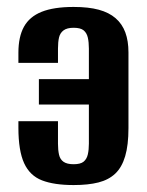

<svg xmlns="http://www.w3.org/2000/svg" viewBox="-20 -523 422 553"><path d="M192 10Q136 10 101 -3.5Q66 -17 49.5 -53Q33 -89 33 -155V-174H147V-109Q147 -91 150 -77.5Q153 -64 163 -57Q173 -50 192 -50Q212 -50 221 -57.5Q230 -65 233 -78.5Q236 -92 236 -109V-222H92V-295H236V-383Q236 -401 233 -414.5Q230 -428 221 -435.5Q212 -443 192 -443Q173 -443 163 -435.5Q153 -428 150 -415Q147 -402 147 -383V-342H33V-371Q33 -417 49 -446Q65 -475 100 -489Q135 -503 192 -503Q235 -503 264.5 -495Q294 -487 313 -470.5Q332 -454 341 -429.5Q350 -405 350 -372V-154Q350 -105 340.5 -73Q331 -41 312 -23Q293 -5 263.5 2.5Q234 10 192 10Z"/></svg>

Font: Alumni Sans
Style: Bold
Weight: 700
Designer: Robert E. Leuschke
Foundry: Robert E. Leuschke
Version: Version 1.018